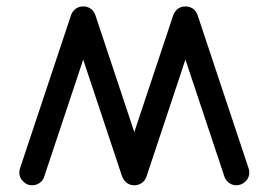

<svg xmlns="http://www.w3.org/2000/svg" viewBox="-20 -566 821 587"><path d="M363.3 -10.7Q356 -18.6 352.5 -28.8L234.4 -383.8L113.8 -22Q110.8 -16.1 106 -10.7Q94.2 0.5 78.1 0.5Q62.5 0.5 50.8 -11.2Q39.1 -22.5 39.1 -38.6Q39.1 -46.4 42 -53.7L197.8 -521.5Q200.7 -528.8 207 -535.6Q218.3 -546.4 234.4 -546.4Q250.5 -546.4 262.2 -535.6Q268.1 -528.8 271 -521.5L390.6 -162.1L510.3 -521.5Q513.2 -528.8 519.5 -535.6Q530.8 -546.4 546.9 -546.4Q563 -546.4 574.7 -535.6Q580.6 -528.8 583.5 -521.5L739.3 -53.7Q742.2 -46.4 742.2 -38.6Q742.2 -22.5 730.5 -11.2Q718.8 0 703.1 0.5Q687 0.5 675.8 -10.7Q670.4 -16.1 667.5 -22L546.9 -383.8L428.7 -28.8Q425.8 -18.6 418.5 -10.7Q406.7 0.5 390.6 0.5Q374.5 0.5 363.3 -10.7Z"/></svg>

Font: Comfortaa
Style: Regular
Weight: 400
Designer: Johan Aakerlund
Foundry: Johan Aakerlund
Version: Version 2.001; ttfautohint (v1.4.1)